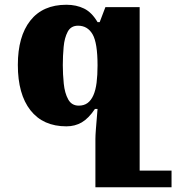

<svg xmlns="http://www.w3.org/2000/svg" viewBox="-20 -522 741 807"><path d="M423 -492H567V265H381V62Q381 48 383 21.5Q385 -5 390 -64H379Q352 -24 323.5 -7.5Q295 9 259 9Q161 9 108 -58.5Q55 -126 55 -249Q55 -369 107.5 -435.5Q160 -502 259 -502Q301 -502 333.5 -486Q366 -470 390 -429H399ZM311 -78Q333 -78 348 -89Q363 -100 372.5 -121.5Q382 -143 386 -174.5Q390 -206 390 -247Q390 -342 369 -378Q348 -414 308 -414Q278 -414 264.5 -388.5Q251 -363 247.5 -325Q244 -287 244 -248Q244 -210 248 -170.5Q252 -131 266.5 -104.5Q281 -78 311 -78ZM544 265V195H701V265Z"/></svg>

Font: Noto Serif Armenian Black
Style: Regular
Weight: 900
Version: Version 2.007